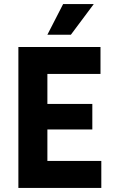

<svg xmlns="http://www.w3.org/2000/svg" viewBox="-20 -920 561 940"><path d="M70 0V-690H472V-558H212V-411H432V-286H212V-132H476V0ZM212 -750 289 -900H439L327 -750Z"/></svg>

Font: Radio Canada Condensed
Style: Bold
Weight: 700
Width: 3
Designer: Charles Daoud, Etienne Aubert Bonn, Alexandre Saumier Demers, Jacques Le Bailly
Foundry: Radio-Canada
Version: Version 2.104; ttfautohint (v1.8.4.7-5d5b);gftools[0.9.28.de